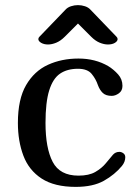

<svg xmlns="http://www.w3.org/2000/svg" viewBox="-20 -731 530 751"><path d="M422 -126Q432 -137 447 -137Q455 -137 462.5 -131.5Q470 -126 470 -116Q470 -98 457 -82Q429 -48 386.5 -24Q344 0 276 0Q193 0 143 -32.5Q93 -65 71.5 -122Q50 -179 50 -250Q50 -343 82 -398Q114 -453 167.5 -477.5Q221 -502 287 -502Q353 -502 404 -472Q425 -459 442 -440Q459 -421 459 -395Q459 -376 445 -366Q431 -356 417 -356Q394 -356 382 -367.5Q370 -379 363 -398Q355 -422 338.5 -442Q322 -462 285 -462Q243 -462 215 -443Q187 -424 172.5 -377.5Q158 -331 158 -250Q158 -152 186 -98Q214 -44 287 -44Q328 -44 353 -58.5Q378 -73 394 -92.5Q410 -112 422 -126ZM285 -639 233 -587Q217 -571 200 -564Q183 -557 168 -557Q152 -557 141 -563.5Q130 -570 130 -578Q130 -583 134 -587L236 -693Q244 -702 257.5 -706.5Q271 -711 285 -711Q299 -711 312.5 -706.5Q326 -702 334 -693L436 -587Q440 -583 440 -578Q440 -570 429.5 -563.5Q419 -557 402 -557Q387 -557 370 -564Q353 -571 337 -587Z"/></svg>

Font: Marmelad
Style: Regular
Weight: 400
Designer: Manvel Shmavonyan
Foundry: Cyreal
Version: Version 1.110; ttfautohint (v1.8.4.7-5d5b)